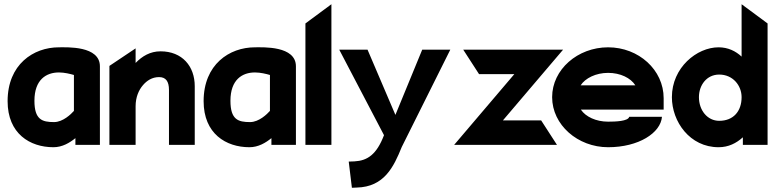

<svg xmlns="http://www.w3.org/2000/svg" viewBox="-20 -686 3681 909"><path d="M16 -207C16 -53 122 11 233 11C275 11 310 -10 337 -32V0H453V-372C453 -470 297 -462 259 -462C138 -462 16 -381 16 -207ZM143 -209C143 -309 199 -343 259 -343C285 -343 313 -336 330 -331V-161C317 -146 278 -108 236 -108C180 -108 143 -119 143 -209Z M498 0H622V-183C622 -226 637 -260 657 -283C675 -304 700 -321 733 -321C765 -321 780 -301 780 -260V0H902V-278C902 -372 843 -443 740 -443C691 -443 653 -420 622 -388V-457L498 -374Z M944 -207C944 -53 1050 11 1161 11C1203 11 1238 -10 1265 -32V0H1381V-372C1381 -470 1225 -462 1187 -462C1066 -462 944 -381 944 -207ZM1071 -209C1071 -309 1127 -343 1187 -343C1213 -343 1241 -336 1258 -331V-161C1245 -146 1206 -108 1164 -108C1108 -108 1071 -119 1071 -209Z M1426 0H1549V-666L1426 -575Z M1586 -451 1798 -46C1763 46 1719 75 1658 78L1631 79L1646 203L1669 202C1799 199 1844 104 1882 10L2112 -451H1979L1852 -142L1720 -451Z M2130 0H2617L2542 -116H2361L2646 -451H2173L2248 -335H2415Z M2594 -226C2594 -95 2715 11 2859 11C3004 11 3108 -57 3114 -133H2959C2954 -112 2894 -110 2859 -110C2802 -110 2753 -133 2730 -167H3122V-221C3122 -355 3004 -462 2859 -462C2715 -462 2594 -357 2594 -226ZM2729 -282C2751 -316 2801 -341 2859 -341C2917 -341 2966 -317 2988 -282Z M3161 -226C3161 -110 3246 11 3382 11C3429 11 3466 -8 3497 -36V0H3614V-575L3491 -666V-418C3463 -444 3427 -462 3382 -462C3279 -462 3161 -366 3161 -226ZM3289 -226C3289 -282 3325 -333 3385 -333C3450 -333 3491 -281 3491 -226C3491 -159 3452 -114 3385 -114C3329 -114 3289 -164 3289 -226Z"/></svg>

Font: Charger Sport
Style: UltNrw
Weight: 1000
Designer: Jasper
Foundry: Cannot Into Space Fonts
Version: Version 1.1